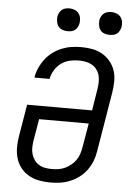

<svg xmlns="http://www.w3.org/2000/svg" viewBox="-62 -994 724 1048"><g transform="rotate(5 300.0 -470.0)"><path d="M254 8Q223 8 193 2.5Q163 -3 137.5 -17Q112 -31 93.5 -53.5Q75 -76 66 -104Q57 -132 56.5 -162.5Q56 -193 61 -225L91 -404H447L466 -522Q469 -542 469.5 -561Q470 -580 465.5 -597.5Q461 -615 450 -629.5Q439 -644 423.5 -653Q408 -662 389.5 -665.5Q371 -669 352 -669Q327 -669 302 -663.5Q277 -658 255.5 -642.5Q234 -627 219.5 -603.5Q205 -580 201 -555H118V-556Q122 -582 133.5 -608Q145 -634 162 -656.5Q179 -679 202.5 -696.5Q226 -714 252 -724.5Q278 -735 305 -739Q332 -743 359 -743Q390 -743 419.5 -737.5Q449 -732 474 -717.5Q499 -703 517.5 -680.5Q536 -658 545 -630.5Q554 -603 553.5 -572Q553 -541 548 -510L494 -185Q490 -158 480 -131.5Q470 -105 453 -81.5Q436 -58 412.5 -40Q389 -22 362.5 -11Q336 0 308.5 4Q281 8 254 8ZM255 -66Q273 -66 291 -68.5Q309 -71 326.5 -79Q344 -87 359.5 -99.5Q375 -112 386 -127.5Q397 -143 403 -161Q409 -179 412 -197L435 -331H163L143 -213Q140 -194 139.5 -175Q139 -156 144 -138.5Q149 -121 159 -106.5Q169 -92 184 -82.5Q199 -73 217.5 -69.5Q236 -66 255 -66ZM505 -823Q491 -823 477 -828Q463 -833 455 -844Q447 -855 444.5 -870Q442 -885 444 -900Q446 -910 451.5 -920Q457 -930 465.5 -936.5Q474 -943 484.5 -945.5Q495 -948 506 -948Q520 -948 534 -942.5Q548 -937 556.5 -926Q565 -915 567.5 -900Q570 -885 567 -870Q565 -860 559.5 -850Q554 -840 545.5 -833.5Q537 -827 526.5 -825Q516 -823 505 -823ZM275 -823Q261 -823 247 -828Q233 -833 225 -844Q217 -855 214.5 -870Q212 -885 214 -900Q216 -910 221.5 -920Q227 -930 235.5 -936.5Q244 -943 254.5 -945.5Q265 -948 276 -948Q290 -948 304 -942.5Q318 -937 326.5 -926Q335 -915 337.5 -900Q340 -885 337 -870Q335 -860 329.5 -850Q324 -840 315.5 -833.5Q307 -827 296.5 -825Q286 -823 275 -823Z"/></g></svg>

Font: Iosevka Extended
Style: Italic
Weight: 400
Width: 7
Italic angle: -9°
Monospace: yes
Designer: Belleve Invis
Foundry: Belleve Invis
Version: Version 32.5.0; ttfautohint (v1.8.4)